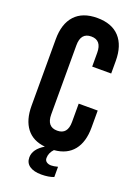

<svg xmlns="http://www.w3.org/2000/svg" viewBox="-160 -774 706 987"><g transform="rotate(20 193.0 -280.5)"><path d="M254.9 -261.2H358.9V-168Q358.9 -89.4 322.8 -44.2Q286.6 1 216.8 6.8Q194.8 29.8 194.8 58.1Q194.8 71.8 205.1 78.9Q215.3 85.9 230 85.9Q243.7 85.9 266.1 80.1V136.2Q238.3 147 198.2 147Q157.2 147 134 131.1Q110.8 115.2 110.8 85Q110.8 39.6 167 5.9Q100.1 -0.5 65.4 -45.7Q30.8 -90.8 30.8 -168V-532.2Q30.8 -616.7 72.8 -662.4Q114.7 -708 194.8 -708Q274.9 -708 316.9 -662.4Q358.9 -616.7 358.9 -532.2V-463.9H254.9V-539.1Q254.9 -607.9 198.2 -607.9Q141.1 -607.9 141.1 -539.1V-161.1Q141.1 -92.8 198.2 -92.8Q254.9 -92.8 254.9 -161.1Z"/></g></svg>

Font: Bebas Neue Bold
Style: Regular
Weight: 700
Designer: Ryoichi Tsunekawa
Foundry: Ryoichi Tsunekawa
Version: Version 1.300